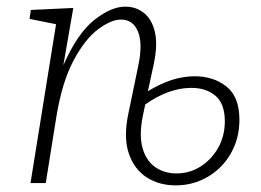

<svg xmlns="http://www.w3.org/2000/svg" viewBox="-20 -552 788 579"><path d="M367 -209 397 -354Q411 -421 396 -457Q381 -493 345 -493Q315 -493 275.5 -463.5Q236 -434 201.5 -369Q167 -304 150 -200L118 0H72L149 -479L69 -495L73 -522L201 -528L171 -355Q213 -451 264 -491.5Q315 -532 358 -532Q390 -532 414 -513Q438 -494 447 -456Q456 -418 444 -360L426 -277Q464 -300 498.5 -311Q533 -322 567 -322Q624 -322 663 -291Q702 -260 702 -191Q702 -135 676.5 -90Q651 -45 607 -19Q563 7 510 7Q460 7 422.5 -17Q385 -41 368.5 -89Q352 -137 367 -209ZM411 -204Q399 -146 409.5 -107Q420 -68 447.5 -48.5Q475 -29 512 -29Q552 -29 585 -50Q618 -71 638 -106.5Q658 -142 658 -186Q658 -239 630 -263Q602 -287 557 -287Q489 -287 418 -237Z"/></svg>

Font: Bitter Light
Style: Italic
Weight: 300
Italic angle: -9°
Designer: Sol Matas, and Bitter project Authors
Foundry: Sol Matas
Version: Version 2.001